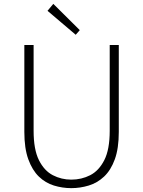

<svg xmlns="http://www.w3.org/2000/svg" viewBox="-20 -961 740 994"><path d="M349 13Q303 13 259 -0.5Q215 -14 181 -47Q147 -80 126.5 -136.5Q106 -193 106 -278V-728H154V-284Q154 -187 181.5 -132Q209 -77 253.5 -54Q298 -31 349 -31Q402 -31 447 -54Q492 -77 520 -132Q548 -187 548 -284V-728H595V-278Q595 -193 574.5 -136.5Q554 -80 519 -47Q484 -14 439.5 -0.5Q395 13 349 13ZM372 -781 226 -905 256 -941 393 -805Z"/></svg>

Font: Noto Sans KR Thin ExtraLight
Style: Regular
Weight: 250
Version: Version 2.004-H2;hotconv 1.0.118;makeotfexe 2.5.65603